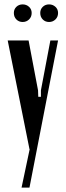

<svg xmlns="http://www.w3.org/2000/svg" viewBox="-20 -678 298 873"><path d="M110 -494 153 -267 154 -238H166V-267L209 -494H244L114 175H78L115 0H114L15 -494ZM43 -619Q43 -636 54.5 -647Q66 -658 83 -658Q100 -658 112 -647Q124 -636 124 -619Q124 -601 112 -589.5Q100 -578 83 -578Q66 -578 54.5 -589.5Q43 -601 43 -619ZM163 -619Q163 -636 174.5 -647Q186 -658 203 -658Q220 -658 232 -647Q244 -636 244 -619Q244 -601 232 -589.5Q220 -578 203 -578Q186 -578 174.5 -589.5Q163 -601 163 -619Z"/></svg>

Font: Moniqa ExtBd Cond Paragraph
Style: Regular
Weight: 800
Width: 3
Designer: Rajesh Rajput
Foundry: Rajesh Rajput
Version: Version 1.000